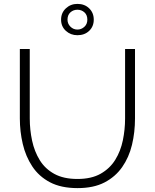

<svg xmlns="http://www.w3.org/2000/svg" viewBox="-20 -962 796 987"><path d="M379 5Q294 5 237 -25Q180 -55 146 -106.5Q112 -158 97 -222Q82 -286 82 -353V-710H133V-353Q133 -295 145 -239Q157 -183 184.5 -138.5Q212 -94 259.5 -68Q307 -42 378 -42Q450 -42 497.5 -69Q545 -96 572.5 -140.5Q600 -185 611.5 -240.5Q623 -296 623 -353V-710H674V-353Q674 -282 658.5 -217.5Q643 -153 608 -103Q573 -53 517 -24Q461 5 379 5ZM294 -861Q294 -896 318.5 -919Q343 -942 378 -942Q415 -942 438.5 -919Q462 -896 462 -861Q462 -826 438.5 -803.5Q415 -781 378 -781Q343 -781 318.5 -803.5Q294 -826 294 -861ZM378 -912Q357 -912 342 -898.5Q327 -885 327 -861Q327 -840 342 -825Q357 -810 378 -810Q398 -810 413.5 -824Q429 -838 429 -861Q429 -885 414 -898.5Q399 -912 378 -912Z"/></svg>

Font: Raleway Thin Light
Style: Regular
Weight: 300
Version: Version 4.026